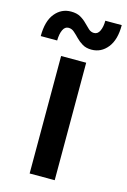

<svg xmlns="http://www.w3.org/2000/svg" viewBox="-130 -784 555 838"><g transform="rotate(15 147.5 -364.5)"><path d="M91.8 0V-530.8H205.1V0ZM-16.6 -591.8Q-16.6 -659.7 12 -694.6Q40.5 -729.5 84 -729.5Q109.9 -729.5 126.7 -720Q143.6 -710.4 156 -697.5Q168.5 -684.6 179.4 -674.8Q190.4 -665 204.1 -665Q221.2 -665 229.7 -683.6Q238.3 -702.1 238.3 -729.5H312.5Q313 -663.6 284.4 -627.7Q255.9 -591.8 211.9 -591.8Q188 -591.8 171.1 -601.8Q154.3 -611.8 141.6 -625Q128.9 -638.2 117.4 -648.2Q106 -658.2 91.8 -658.2Q75.2 -658.2 66.7 -639.9Q58.1 -621.6 57.6 -591.8Z"/></g></svg>

Font: Reddit Sans Condensed SemiBold
Style: Regular
Weight: 600
Designer: Stephen Hutchings
Foundry: Reddit
Version: Version 1.014